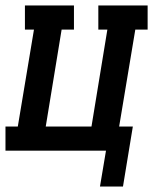

<svg xmlns="http://www.w3.org/2000/svg" viewBox="-42 -550 562 701"><path d="M323 131 345 0H-22V-88H23L82 -442H49V-530H228V-442H183L125 -88H292L350 -442H317V-530H497V-442H452L393 -88H443L407 131Z"/></svg>

Font: Iosevka Curly Slab SmBdObl
Style: Regular
Weight: 600
Italic angle: -9°
Monospace: yes
Designer: Belleve Invis
Foundry: Belleve Invis
Version: Version 11.0.0; ttfautohint (v1.8.3)